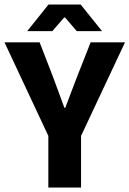

<svg xmlns="http://www.w3.org/2000/svg" viewBox="-28 -842 581 862"><path d="M335.9 0H189V-231.9L-7.8 -651.9H149.9L208 -502Q221.7 -464.8 234.4 -430.7Q247.1 -396.5 261.2 -357.9H265.1Q279.3 -396 292.5 -430.7Q306.2 -465.3 319.8 -502L378.9 -651.9H533.2L335.9 -231.9ZM94.2 -702.1 189.9 -821.8H334L430.2 -702.1H316.9L264.2 -763.2H259.8L207 -702.1Z"/></svg>

Font: SourceSansPro-Bold
Style: Bold
Weight: 700
Designer: Paul D. Hunt
Foundry: Adobe Systems Incorporated
Version: Version 1.050;PS Version 1.000;hotconv 1.0.70;makeotf.lib2.5